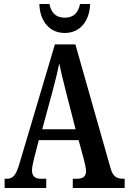

<svg xmlns="http://www.w3.org/2000/svg" viewBox="-20 -935 640 955"><path d="M302 -771C385 -771 427 -840 428 -915H378C369 -867 341 -847 302 -847C263 -847 235 -867 226 -915H176C177 -840 219 -771 302 -771ZM3 0H210V-46H182C151 -46 139 -63 139 -88C139 -106 147 -133 150 -149L173 -238H371L398 -139C402 -122 408 -98 408 -83C408 -59 393 -46 366 -46H342V0H600V-46H592C559 -46 541 -59 530 -98L355 -714H253L77 -122C59 -60 43 -46 14 -46H3ZM190 -292 244 -491C256 -536 267 -582 275 -620C282 -581 294 -536 307 -483L356 -292Z"/></svg>

Font: Noto Serif Sinhala ExtraCondensed SemiBold
Style: Regular
Weight: 600
Width: 2
Designer: Jelle Bosma - Monotype Design Team
Foundry: Monotype Imaging Inc.
Version: Version 2.007